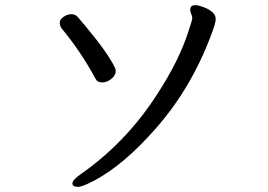

<svg xmlns="http://www.w3.org/2000/svg" viewBox="-20 -703 1040 745"><path d="M377 -383Q358 -383 351 -397Q293 -504 219 -593Q212 -603 212 -615Q212 -628 227 -638Q242 -648 257 -648Q273 -648 283 -635.5Q293 -623 313 -600Q400 -496 427 -438Q429 -431 429 -427Q429 -410 411.5 -396.5Q394 -383 377 -383ZM283 22Q261 22 261 9Q261 -5 293 -27Q470 -151 589 -336Q676 -469 712 -584Q726 -625 726 -633Q726 -640 722 -648.5Q718 -657 718 -665Q718 -683 738 -683Q749 -683 768 -676Q817 -658 817 -629Q817 -621 812 -603Q734 -374 584 -204Q462 -65 349 -4Q300 22 283 22Z"/></svg>

Font: LXGW WenKai Lite
Style: Bold
Weight: 700
Designer: LXGW / Fontworks Inc.
Foundry: LXGW / Fontworks Inc.
Version: Version 1.330;April 28, 2024